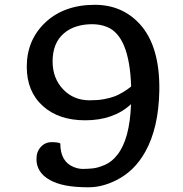

<svg xmlns="http://www.w3.org/2000/svg" viewBox="-20 -773 764 802"><path d="M527.3 -337.9Q454.6 -270.5 335.9 -270.5Q225.6 -270.5 159.7 -329.6Q91.8 -390.1 91.8 -494.1Q91.8 -605.5 168.9 -678.7Q247.6 -752.9 376 -752.9Q490.7 -752.9 564.5 -671.9Q648.4 -579.1 645.5 -394Q642.6 -238.8 586.9 -139.2Q542 -58.1 465.3 -20Q406.7 9.3 350.1 9.3Q293.5 9.3 254.4 1.7Q215.3 -5.9 188.5 -21Q132.3 -52.2 132.3 -108.9Q132.3 -139.6 150.6 -159.4Q168.9 -179.2 195.8 -179.2Q222.7 -179.2 231.9 -173.8Q231.9 -97.7 288.1 -75.2Q307.6 -67.4 326.4 -67.4Q345.2 -67.4 367.2 -69.6Q389.2 -71.8 418.5 -84.5Q447.8 -97.2 470.7 -127Q522 -192.4 527.3 -337.9ZM354.5 -354Q387.7 -354 413.8 -358.6Q439.9 -363.3 460.4 -371.1Q493.2 -384.3 527.8 -411.6Q521 -621.6 427.7 -660.2Q398.9 -671.9 364.5 -671.9Q330.1 -671.9 300 -662.6Q270 -653.3 247.6 -634.3Q199.7 -593.8 199.7 -516.6Q199.7 -445.8 244.1 -399.4Q287.6 -354 354.5 -354Z"/></svg>

Font: Quando
Style: Regular
Weight: 400
Version: Version 1.002